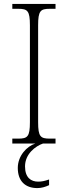

<svg xmlns="http://www.w3.org/2000/svg" viewBox="-20 -734 348 982"><path d="M43 0H161C117 14 71 63 71 125C71 192 109 228 171 228C192 228 212 222 231 213V184C207 192 194 195 175 195C139 195 108 175 108 117C108 53 162 13 200 0H264V-25H235C187 -25 175 -35 175 -109V-605C175 -679 187 -689 235 -689H264V-714H43V-689H73C121 -689 133 -679 133 -605V-109C133 -35 121 -25 73 -25H43Z"/></svg>

Font: Noto Serif Sinhala SemiCondensed ExtraLight
Style: Regular
Weight: 200
Width: 4
Designer: Jelle Bosma - Monotype Design Team
Foundry: Monotype Imaging Inc.
Version: Version 2.007